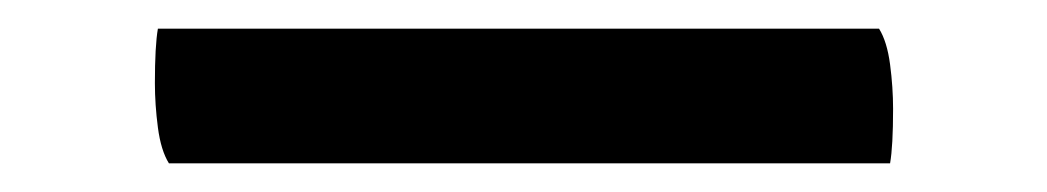

<svg xmlns="http://www.w3.org/2000/svg" viewBox="-20 81 731 134"><path d="M97.9 195Q92.3 186 90.2 170Q88.1 154 88.1 139Q88.1 113 90.2 101H593.5Q599.1 110 601.2 126Q603.3 142 603.3 157Q603.3 183 601.2 195Z"/></svg>

Font: Petrona Black
Style: Regular
Weight: 900
Designer: Ringo R. Seeber
Foundry: Ringo R. Seeber
Version: Version 2.001; ttfautohint (v1.8.3)